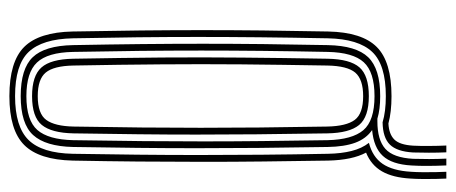

<svg xmlns="http://www.w3.org/2000/svg" viewBox="-301 -663 971 409"><g transform="rotate(90 184.5 -458.5)"><path d="M184.8 7Q111.5 7 80 -24.5Q48.6 -55.9 47.1 -127.8Q45.6 -205.9 44.9 -273.1Q44.2 -340.4 44.2 -403.7Q44.2 -467 44.9 -532.3Q45.7 -597.7 47.1 -672Q48.6 -744.2 80.1 -775.6Q111.5 -807 184.8 -807Q218.8 -807 243 -800.4Q265.7 -801.5 277.2 -813Q288.6 -824.5 290.3 -853.2Q291 -866.7 290.9 -886.4Q290.8 -906.1 290 -923.8H304.5Q305.3 -906.1 305.3 -886.6Q305.3 -867.2 304.8 -852.9Q302.8 -818.5 288 -803.5Q273.2 -788.5 240.5 -788Q217.8 -794.9 184.8 -794.9Q117.9 -794.9 90.5 -765.8Q63 -736.7 61.6 -671.6Q60.1 -593.6 59.4 -526.1Q58.7 -458.6 58.7 -395.1Q58.7 -331.6 59.4 -266.4Q60.2 -201.3 61.6 -128.2Q63 -63.2 90.6 -34.1Q118.1 -5.1 184.8 -5.1Q249.9 -5.1 278.1 -33.7Q306.3 -62.4 307.6 -128.2Q308.8 -199.2 309.5 -265.4Q310.2 -331.5 310.2 -396.7Q310.2 -461.8 309.6 -529.7Q309 -597.5 307.6 -671.6Q307.1 -700 301.6 -721.9Q296.1 -743.9 284.3 -758.9Q314.1 -766.5 328.9 -787.9Q343.6 -809.3 345.9 -848.4Q346.7 -859.2 346.8 -873Q347 -886.8 346.7 -900.2Q346.4 -913.7 345.9 -923.8H360.4Q360.9 -914 361.2 -900.3Q361.5 -886.7 361.3 -872.7Q361.2 -858.8 360.4 -847.7Q358.3 -809.7 345 -786.6Q331.6 -763.5 305.1 -752.8Q321 -723.2 322.1 -672Q323.3 -600.7 324 -533.7Q324.8 -466.7 324.7 -400.8Q324.7 -334.9 324.1 -267.4Q323.5 -199.9 322.1 -127.8Q320.4 -56.1 288.9 -24.6Q257.3 7 184.8 7ZM184.8 -29.2Q236.4 -29.2 256.9 -52.6Q277.4 -76 278.6 -129Q280 -210.5 280.6 -277.5Q281.2 -344.5 281.2 -406.1Q281.2 -467.6 280.5 -531.5Q279.8 -595.5 278.6 -670.7Q277.4 -723.2 257.3 -747Q237.1 -770.8 184.8 -770.8Q133.5 -770.8 112.6 -747.9Q91.7 -725.1 90.6 -671.2Q89.1 -597.4 88.4 -531.5Q87.7 -465.6 87.7 -401.8Q87.7 -338.1 88.4 -271.2Q89.2 -204.3 90.6 -128.6Q91.7 -74.3 113.1 -51.8Q134.4 -29.2 184.8 -29.2ZM184.8 -41.3Q141.4 -41.3 123.7 -61.3Q106 -81.2 105.1 -128.9Q103.2 -233.4 102.5 -319.8Q101.9 -406.1 102.7 -490Q103.4 -573.9 105.1 -670.9Q106 -718.7 123.5 -738.7Q141 -758.7 184.8 -758.7Q229.2 -758.7 246.3 -737.9Q263.3 -717.1 264.1 -670.3Q265.5 -586.4 266.1 -519.2Q266.7 -451.9 266.7 -391.5Q266.7 -331 266 -268Q265.3 -205 264.1 -129.6Q263.2 -82.9 246.2 -62.1Q229.2 -41.3 184.8 -41.3ZM184.8 -53.4Q222.3 -53.4 235.5 -71.6Q248.8 -89.9 249.6 -129.9Q251 -210.3 251.6 -275.3Q252.2 -340.3 252.2 -400.6Q252.2 -460.8 251.6 -525.5Q251 -590.2 249.6 -669.8Q248.8 -710.7 235.4 -728.7Q222 -746.6 184.8 -746.6Q149.1 -746.6 134.7 -729.8Q120.4 -712.9 119.6 -670.5Q117.9 -571.7 117.1 -486.5Q116.4 -401.2 117.1 -315.6Q117.7 -230 119.6 -129.3Q120.4 -87.6 134.5 -70.5Q148.6 -53.4 184.8 -53.4ZM184.8 -17.1Q126.4 -17.1 101.9 -42.7Q77.3 -68.3 76.1 -128.5Q74.6 -206.5 73.9 -274.1Q73.2 -341.7 73.2 -405.1Q73.2 -468.4 73.9 -533.4Q74.7 -598.3 76.1 -671.3Q77.3 -731.8 101.9 -757.3Q126.5 -782.9 184.8 -782.9Q213 -782.9 232.8 -776.9H238.5Q278.1 -776.9 297.1 -793.9Q316 -810.9 318.3 -853Q318.8 -867.7 318.8 -887.2Q318.7 -906.7 317.9 -923.8H332.4Q333.3 -903.9 333.4 -884.3Q333.5 -864.7 332.5 -849.4Q330.1 -807.9 312.1 -788.5Q294.1 -769 257 -765.7Q275.4 -753 284 -729.8Q292.5 -706.6 293.1 -671.2Q294.5 -590.6 295.1 -522.7Q295.7 -454.8 295.7 -392.3Q295.7 -329.7 295 -265.7Q294.3 -201.7 293.1 -128.6Q291.8 -70 267.7 -43.6Q243.6 -17.1 184.8 -17.1Z"/></g></svg>

Font: Big Shoulders Inline Thin
Style: Regular
Weight: 100
Designer: Patric King
Foundry: XO Type Co
Version: Version 2.002